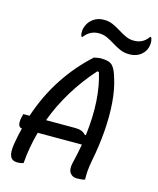

<svg xmlns="http://www.w3.org/2000/svg" viewBox="-135 -1026 924 1125"><g transform="rotate(15 327.0 -463.5)"><path d="M116 0Q100 6 80 6Q47 6 36 -18Q25 -42 33 -92Q41 -144 54 -193Q36 -195 32.5 -214Q29 -233 36 -260L40 -277H78Q122 -409 192.5 -515.5Q263 -622 354 -704Q365 -706 375.5 -708Q386 -710 398 -710Q448 -710 467 -688.5Q486 -667 499 -620Q520 -556 526 -474.5Q532 -393 525 -302Q518 -211 499 -116Q492 -79 490 -53Q488 -27 489 0Q473 6 439 6Q413 6 398.5 -14Q384 -34 393 -74Q408 -135 418 -193H150Q123 -96 116 0ZM356 -277Q400 -277 420 -252L426 -253Q440 -365 434 -460Q428 -555 404 -630L394 -631Q324 -553 269 -463.5Q214 -374 178 -277ZM553 -860Q579 -860 600.5 -870Q622 -880 641 -906H647Q655 -891 654 -870Q653 -854 648.5 -840.5Q644 -827 634 -814Q603 -776 548 -776Q517 -776 492 -787Q467 -798 444 -812.5Q421 -827 397.5 -838Q374 -849 346 -849Q292 -849 258 -803H252Q248 -811 247 -820Q246 -829 247 -842Q249 -855 253.5 -866.5Q258 -878 265 -888Q279 -908 301.5 -920.5Q324 -933 356 -933Q385 -933 409.5 -922Q434 -911 457 -896.5Q480 -882 503.5 -871Q527 -860 553 -860Z"/></g></svg>

Font: Recursive Mn Csl St
Style: Italic
Weight: 400
Italic angle: -15°
Monospace: yes
Version: Version 1.079;hotconv 1.0.112;makeotfexe 2.5.65598; ttfautoh